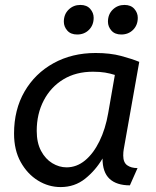

<svg xmlns="http://www.w3.org/2000/svg" viewBox="-20 -747 632 779"><path d="M37 -205Q37 -302 79.5 -375.5Q122 -449 197 -490.5Q272 -532 368 -532Q427 -532 471.5 -520Q516 -508 545 -496L482 -141Q481 -136 480.5 -129.5Q480 -123 480 -116Q480 -88 496 -76.5Q512 -65 538 -65L507 5Q453 5 424.5 -21.5Q396 -48 396 -104Q368 -56 325.5 -22Q283 12 226 12Q177 12 134 -14.5Q91 -41 64 -89.5Q37 -138 37 -205ZM446 -443Q427 -449 406.5 -452.5Q386 -456 357 -456Q288 -456 237 -425Q186 -394 157.5 -339.5Q129 -285 129 -216Q129 -168 146.5 -135Q164 -102 192 -85Q220 -68 250 -68Q291 -68 325 -96Q359 -124 383.5 -174Q408 -224 419 -288ZM293 -607Q267 -607 253 -623Q239 -639 239 -659Q239 -689 258.5 -708Q278 -727 306 -727Q332 -727 346 -711Q360 -695 360 -675Q360 -645 341 -626Q322 -607 293 -607ZM472 -607Q446 -607 432 -623Q418 -639 418 -659Q418 -689 437.5 -708Q457 -727 485 -727Q511 -727 525 -711Q539 -695 539 -675Q539 -645 520 -626Q501 -607 472 -607Z"/></svg>

Font: ABeeZee
Style: Italic
Weight: 400
Italic angle: -10°
Designer: Anja Meiners
Foundry: Anja Meiners
Version: Version 1.003; ttfautohint (v1.8.3)